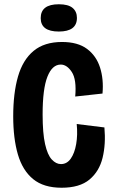

<svg xmlns="http://www.w3.org/2000/svg" viewBox="-20 -868 541 901"><path d="M269 13Q185 13 135.5 -27.5Q86 -68 64 -143Q42 -218 42 -322Q42 -431 64.5 -509Q87 -587 137.5 -629Q188 -671 271 -671Q345 -671 388.5 -638.5Q432 -606 449.5 -551Q467 -496 461 -429L333 -415Q340 -495 317 -530Q294 -565 265 -565Q225 -565 202.5 -508Q180 -451 180 -331Q180 -243 191.5 -192Q203 -141 223 -119.5Q243 -98 266 -98Q294 -98 312 -123.5Q330 -149 337.5 -192Q345 -235 340 -286L470 -270Q477 -192 461.5 -128Q446 -64 400 -25.5Q354 13 269 13ZM256 -720Q171 -720 171 -783Q171 -848 256 -848Q300 -848 320.5 -831Q341 -814 341 -784Q341 -720 256 -720Z"/></svg>

Font: Bricolage Grotesque 10pt Condensed Bricolage Grotesque 10pt Condensed Regular
Style: Bold
Weight: 700
Width: 3
Designer: Mathieu Triay
Foundry: Atelier Triay
Version: Version 1.000; ttfautohint (v1.8.4.7-5d5b);gftools[0.9.32]